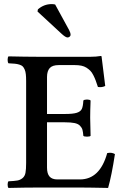

<svg xmlns="http://www.w3.org/2000/svg" viewBox="-20 -925 619 947"><path d="M211.9 -544.9V-362.8H299.8Q340.3 -362.8 358.6 -368.7Q377 -374.5 383.3 -387.2Q389.6 -399.9 391.1 -429.2Q396 -434.1 409.2 -434.1Q421.9 -434.1 426.8 -429.2Q424.8 -379.4 424.8 -344.2Q424.8 -312.5 426.8 -254.9Q422.9 -251 409.2 -251Q395 -251 391.1 -254.9Q389.6 -273.9 386.7 -284.7Q383.8 -295.4 374.5 -304.9Q365.2 -314.5 347.4 -318.1Q329.6 -321.8 299.8 -321.8H211.9V-98.1Q211.9 -68.4 224.4 -54.2Q236.8 -40 263.2 -40H374Q472.7 -40 508.8 -169.9Q530.8 -174.8 546.9 -165Q530.8 -59.6 513.2 2Q511.2 2 488 1.5Q464.8 1 433.8 0.5Q402.8 0 381.8 0H160.2Q104 0 22 2Q17.6 -2.4 17.6 -14.4Q17.6 -26.4 22 -30.8Q51.8 -32.2 65.7 -34.7Q79.6 -37.1 91.1 -46.4Q102.5 -55.7 105.7 -72.8Q108.9 -89.8 108.9 -121.1V-524.9Q108.9 -545.4 107.4 -558.8Q106 -572.3 101.6 -582.3Q97.2 -592.3 91.8 -597.7Q86.4 -603 75.2 -606.4Q64 -609.9 52.7 -610.8Q41.5 -611.8 22 -612.8Q17.6 -617.2 17.6 -629.9Q17.6 -642.6 22 -647Q107.9 -645 160.2 -645H428.2Q454.1 -645 477.1 -648.9Q481 -648.9 481 -646Q482.4 -639.6 499 -501Q482.9 -492.7 462.9 -496.1Q456.5 -515.6 451.9 -528.1Q447.3 -540.5 440.2 -554.4Q433.1 -568.4 425.3 -576.2Q417.5 -584 406.5 -591.1Q395.5 -598.1 381.1 -601.1Q366.7 -604 348.1 -604H270Q238.3 -604 225.1 -589.1Q211.9 -574.2 211.9 -544.9ZM252 -902.8 320.8 -776.9Q328.1 -763.7 328.1 -752.9Q328.1 -748 323.5 -744.1Q318.8 -740.2 313 -740.2Q303.2 -740.2 282.2 -759.8L165 -868.2L167 -878.9Q196.8 -904.8 234.9 -904.8Q244.1 -904.8 252 -902.8Z"/></svg>

Font: Common Serif Medium
Style: Regular
Weight: 500
Designer: Philipp H. Poll, Khaled Hosny
Foundry: Stefan Peev, Context Ltd.
Version: Version 1.026